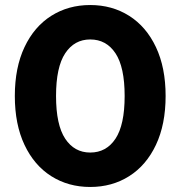

<svg xmlns="http://www.w3.org/2000/svg" viewBox="-20 -732 719 764"><path d="M39 -350Q39 -463 77.5 -544.5Q116 -626 184 -669Q252 -712 339 -712Q426 -712 494 -669Q562 -626 600.5 -544.5Q639 -463 639 -350Q639 -237 600.5 -155.5Q562 -74 494 -31Q426 12 339 12Q252 12 184 -31Q116 -74 77.5 -155.5Q39 -237 39 -350ZM476 -350Q476 -465 439.5 -520Q403 -575 339 -575Q276 -575 239.5 -520Q203 -465 203 -350Q203 -235 239.5 -180Q276 -125 339 -125Q403 -125 439.5 -180Q476 -235 476 -350Z"/></svg>

Font: Idrija
Style: Bold
Weight: 700
Designer: Julieta Ulanovsky
Foundry: Julieta Ulanovsky
Version: Version 7.200